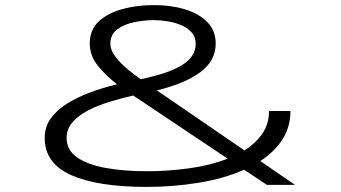

<svg xmlns="http://www.w3.org/2000/svg" viewBox="-20 -726 1340 754"><path d="M556.5 8Q364 8 259.8 -38.2Q155.5 -84.5 155.5 -184.5Q155.5 -227.5 179.2 -260.8Q203 -294 243.5 -319.2Q284 -344.5 334.8 -363.2Q385.5 -382 439.5 -395Q396 -428.5 364.2 -468Q332.5 -507.5 332.5 -556Q332.5 -608.5 367.5 -641.5Q402.5 -674.5 460 -690.2Q517.5 -706 584.5 -706Q652 -706 707 -689.2Q762 -672.5 794.5 -639Q827 -605.5 827 -555Q827 -487.5 767 -442.8Q707 -398 596 -371L940 -135.5Q984 -163 1010.2 -201Q1036.5 -239 1036.5 -290H1120.5Q1120.5 -226.5 1088.5 -177.5Q1056.5 -128.5 1002 -93.5L1138.5 0H1028L938.5 -59.5Q859.5 -24.5 759.5 -8.2Q659.5 8 556.5 8ZM413.5 -554Q413.5 -529 432.8 -503.8Q452 -478.5 479.5 -455.5Q507 -432.5 532.5 -415Q642.5 -437.5 695.5 -470.8Q748.5 -504 748.5 -553Q748.5 -581 732.2 -599Q716 -617 690.8 -627.5Q665.5 -638 637 -642.5Q608.5 -647 584 -647Q547 -647 507.5 -639Q468 -631 440.8 -611Q413.5 -591 413.5 -554ZM241.5 -184Q241.5 -138 281 -109.2Q320.5 -80.5 392 -67Q463.5 -53.5 560 -53.5Q638 -53.5 721.2 -64.8Q804.5 -76 874 -103L503 -351Q455.5 -340 409 -325.8Q362.5 -311.5 324.8 -291.8Q287 -272 264.2 -245.5Q241.5 -219 241.5 -184Z"/></svg>

Font: Trispace Expanded Light
Style: Regular
Weight: 300
Width: 7
Designer: Tyler Finck
Foundry: Etcetera Type Company
Version: Version 1.210; ttfautohint (v1.8.3)